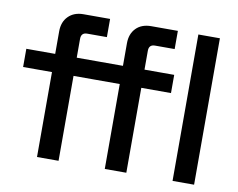

<svg xmlns="http://www.w3.org/2000/svg" viewBox="-77 -802 1121 904"><g transform="rotate(10 484.0 -350.0)"><path d="M153 0V-406H15V-493H153V-601Q153 -646 180 -673Q207 -700 252 -700H379V-613H285Q256 -613 256 -583V-493H367V-406H256V0ZM477 0V-406H367V-493H477V-601Q477 -646 503.5 -673Q530 -700 576 -700H703V-613H609Q580 -613 580 -583V-493H722V-406H580V0ZM801 0V-700H904V0Z"/></g></svg>

Font: Space Grotesk Frontify Medium
Style: Regular
Weight: 500
Designer: Florian Karsten
Version: Version 2.000